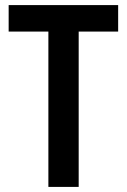

<svg xmlns="http://www.w3.org/2000/svg" viewBox="-20 -734 499 754"><path d="M289 0H170V-610H14V-714H444V-610H289Z"/></svg>

Font: Noto Sans Devanagari Condensed SemiBold
Style: Regular
Weight: 600
Width: 3
Designer: Jelle Bosma - Monotype Design Team
Foundry: Monotype Imaging Inc.
Version: Version 2.004; ttfautohint (v1.8.4.7-5d5b)